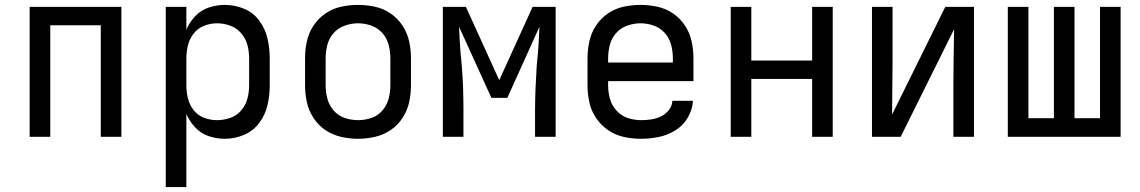

<svg xmlns="http://www.w3.org/2000/svg" viewBox="-20 -558 4648 783"><path d="M101 0H185V-455H391V0H475V-530H101Z M656 205H740V-93Q753 -63 776.5 -38Q800 -13 832 -2.5Q864 8 897 8Q937 8 975 -8Q1013 -24 1037.5 -57Q1062 -90 1071 -130Q1080 -170 1080 -210V-320Q1080 -361 1071 -400.5Q1062 -440 1037.5 -473.5Q1013 -507 975 -522.5Q937 -538 897 -538Q864 -538 832 -527.5Q800 -517 776.5 -492.5Q753 -468 740 -437V-530H656ZM865 -68Q838 -68 812.5 -77.5Q787 -87 770 -108.5Q753 -130 746.5 -156.5Q740 -183 740 -210V-320Q740 -347 746.5 -373.5Q753 -400 770 -421.5Q787 -443 812.5 -453Q838 -463 865 -463Q892 -463 918.5 -453.5Q945 -444 963.5 -422.5Q982 -401 989 -374.5Q996 -348 996 -320V-210Q996 -183 989 -156Q982 -129 963.5 -107.5Q945 -86 918.5 -77Q892 -68 865 -68Z M1440 8Q1475 8 1509.5 0Q1544 -8 1573 -27.5Q1602 -47 1621.5 -77Q1641 -107 1648.5 -141Q1656 -175 1656 -210V-320Q1656 -355 1648.5 -389.5Q1641 -424 1621.5 -453.5Q1602 -483 1573 -503Q1544 -523 1509.5 -530.5Q1475 -538 1440 -538Q1405 -538 1370.5 -530.5Q1336 -523 1307 -503Q1278 -483 1258.5 -453.5Q1239 -424 1231.5 -389.5Q1224 -355 1224 -320V-210Q1224 -175 1231.5 -141Q1239 -107 1258.5 -77Q1278 -47 1307 -27.5Q1336 -8 1370.5 0Q1405 8 1440 8ZM1440 -68Q1413 -68 1386 -77Q1359 -86 1340.5 -107.5Q1322 -129 1315 -156Q1308 -183 1308 -210V-320Q1308 -348 1315 -375Q1322 -402 1340.5 -423Q1359 -444 1386 -453.5Q1413 -463 1440 -463Q1468 -463 1494.5 -453.5Q1521 -444 1539.5 -423Q1558 -402 1565 -375Q1572 -348 1572 -320V-210Q1572 -183 1565 -156Q1558 -129 1539.5 -107.5Q1521 -86 1494.5 -77Q1468 -68 1440 -68Z M1786 0H1870V-106Q1870 -153 1868.5 -199Q1867 -245 1863 -292L1858 -345Q1856 -371 1854.5 -397Q1853 -423 1852 -449L1984 -159H2049L2180 -449Q2179 -423 2177.5 -397Q2176 -371 2174 -345L2169 -292Q2166 -245 2164 -199Q2162 -153 2162 -106V0H2246V-530H2152L2016 -231L1880 -530H1786Z M2594 8Q2631 8 2667 0.5Q2703 -7 2734.5 -26.5Q2766 -46 2785 -78.5Q2804 -111 2806 -147H2722Q2721 -126 2707.5 -109Q2694 -92 2675 -83Q2656 -74 2635.5 -71Q2615 -68 2594 -68Q2566 -68 2539.5 -77Q2513 -86 2494 -107Q2475 -128 2467.5 -155Q2460 -182 2460 -210V-227H2808V-320Q2808 -355 2800.5 -389.5Q2793 -424 2773.5 -453.5Q2754 -483 2725 -503Q2696 -523 2661.5 -530.5Q2627 -538 2592 -538Q2557 -538 2522.5 -530.5Q2488 -523 2459 -503Q2430 -483 2410.5 -453.5Q2391 -424 2383.5 -389.5Q2376 -355 2376 -320V-210Q2376 -175 2383.5 -140.5Q2391 -106 2411 -76.5Q2431 -47 2460.5 -27Q2490 -7 2524.5 0.5Q2559 8 2594 8ZM2460 -303V-320Q2460 -348 2467 -375Q2474 -402 2492.5 -423Q2511 -444 2538 -453.5Q2565 -463 2592 -463Q2620 -463 2646.5 -453.5Q2673 -444 2691.5 -423Q2710 -402 2717 -375Q2724 -348 2724 -320V-303Z M2960 0H3044V-236H3292V0H3376V-530H3292V-311H3044V-530H2960Z M3536 0H3653L3871 -439Q3870 -382 3869 -325.5Q3868 -269 3868 -212V0H3952V-530H3835L3618 -91Q3618 -148 3619 -204.5Q3620 -261 3620 -318V-530H3536Z M4090 0H4550V-530H4466V-76H4362V-530H4278V-76H4174V-530H4090Z"/></svg>

Font: Iosevka SS01 Extended
Style: Regular
Weight: 400
Width: 7
Monospace: yes
Designer: Belleve Invis
Foundry: Belleve Invis
Version: Version 3.4.7; ttfautohint (v1.8.3)